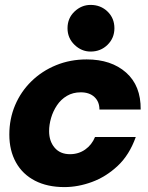

<svg xmlns="http://www.w3.org/2000/svg" viewBox="-20 -750 604 782"><path d="M242 12Q173 12 122.5 -14Q72 -40 45 -88.5Q18 -137 18 -202Q18 -266 41.5 -321.5Q65 -377 108 -419Q151 -461 208.5 -484.5Q266 -508 333 -508Q433 -508 493.5 -454.5Q554 -401 553 -304H385Q385 -336 364.5 -355Q344 -374 309 -374Q277 -374 252.5 -359.5Q228 -345 212 -321Q196 -297 188 -269.5Q180 -242 180 -216Q180 -175 202.5 -148.5Q225 -122 265 -122Q300 -122 327 -141Q354 -160 367 -192H533Q507 -119 459.5 -74.5Q412 -30 355 -9Q298 12 242 12ZM349 -540Q312 -540 283.5 -567.5Q255 -595 255 -635Q255 -676 283.5 -703Q312 -730 349 -730Q390 -730 418 -703Q446 -676 446 -635Q446 -595 418 -567.5Q390 -540 349 -540Z"/></svg>

Font: Rethink Sans ExtraBold
Style: Italic
Weight: 800
Italic angle: -10°
Designer: The Rethink Sans project authors (Hans Thiessen). DM Sans designed by Colophon Foundry.
Foundry: Rethink Communications LLC
Version: Version 1.001